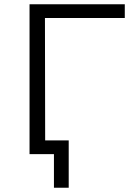

<svg xmlns="http://www.w3.org/2000/svg" viewBox="-20 -720 612 897"><path d="M118 0H232V157H301V-64H191L190 -636H563V-700H118Z"/></svg>

Font: Malon Grotesk
Style: Regular
Weight: 400
Designer: Julieta Ulanovsky
Foundry: Julieta Ulanovsky
Version: Version 7.200